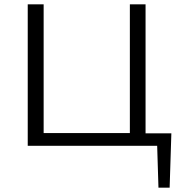

<svg xmlns="http://www.w3.org/2000/svg" viewBox="-20 -678 844 893"><path d="M769 195H717L711 0H109V-658H183V-59H584V-658H657V-58H777Z"/></svg>

Font: Ysabeau Infant
Style: Regular
Weight: 400
Designer: Christian Thalmann (Catharsis Fonts)
Version: Version 0.003